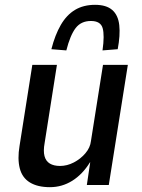

<svg xmlns="http://www.w3.org/2000/svg" viewBox="-20 -767 587 796"><path d="M187 9Q136 9 104 -10.5Q72 -30 62 -69Q52 -108 61 -162L114 -498H216L165 -174Q159 -141 164.5 -120Q170 -99 186.5 -89Q203 -79 229 -79Q258 -79 286 -93.5Q314 -108 334 -131.5Q354 -155 357 -182L407 -498H510L431 0H340L354 -94H353Q322 -44 279.5 -17.5Q237 9 187 9ZM255 -558 193 -563Q208 -622 232 -663.5Q256 -705 291 -726Q326 -747 374 -747Q421 -747 445.5 -725.5Q470 -704 474.5 -662.5Q479 -621 468 -563L405 -558Q414 -621 405.5 -650.5Q397 -680 357 -680Q316 -680 293.5 -650.5Q271 -621 255 -558Z"/></svg>

Font: Nunito Sans 7pt Condensed SemiBold
Style: Italic
Weight: 600
Width: 3
Italic angle: -9°
Designer: Vernon Adams
Foundry: Vernon Adams
Version: Version 3.101;gftools[0.9.27]